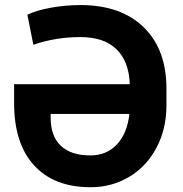

<svg xmlns="http://www.w3.org/2000/svg" viewBox="-20 -741 735 770"><path d="M342.3 -117.7Q407.2 -117.7 448.7 -161.6Q490.2 -205.6 499 -284.2H183.1V-269Q183.1 -194.8 224.1 -156.2Q265.1 -117.7 342.3 -117.7ZM302.7 -720.7Q464.8 -720.7 556.2 -631.8Q647.5 -543 647.5 -385.7V-317.9Q647.5 -224.6 607.9 -149.2Q568.4 -73.7 498 -31.7Q428.2 9.8 344.2 9.8Q343.3 9.8 342.3 9.8Q197.3 9.8 116.9 -77.6Q36.6 -165 36.6 -327.6V-403.3H500.5Q497.1 -495.1 446.8 -543.7Q396.5 -592.3 302.7 -592.3Q203.1 -592.3 113.8 -561.5L89.8 -682.1Q128.4 -700.2 186 -710.4Q243.7 -720.7 302.7 -720.7Z"/></svg>

Font: MAUL Bold
Style: Bold
Weight: 700
Designer: MAUL
Version: Version 1.0; 2020; ttfautohint (v1.8.3)